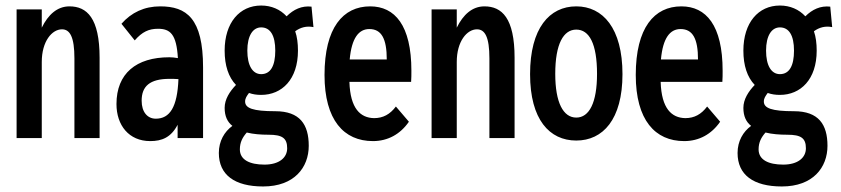

<svg xmlns="http://www.w3.org/2000/svg" viewBox="-20 -499 3040 694"><path d="M40 0H131V-275C131 -350 168 -393 204 -393C233 -393 249 -365 249 -288V0H340V-290C340 -434 294 -476 231 -476C187 -476 154 -446 131 -399V-465H40Z M523 11C565 11 598 -2 622 -48V0H714V-255C714 -433 654 -476 559 -476C502 -476 455 -454 419 -413L467 -353C494 -384 518 -395 551 -395C595 -395 618 -376 623 -289C612 -291 601 -292 592 -292C472 -292 401 -233 401 -123C401 -46 446 11 523 11ZM492 -135C492 -187 521 -214 593 -214C602 -214 613 -214 625 -213C621 -112 594 -70 543 -70C513 -70 492 -94 492 -135Z M924 -156C999 -156 1057 -212 1057 -316C1057 -342 1054 -366 1047 -386C1066 -400 1088 -406 1113 -401L1106 -475C1071 -479 1041 -465 1016 -440C993 -465 961 -479 924 -479C846 -479 792 -417 792 -316C792 -262 806 -220 833 -192C810 -168 792 -140 792 -109C792 -79 802 -58 820 -44C791 -23 771 11 771 54C771 133 828 175 931 175C1044 175 1096 106 1096 28C1096 -49 1064 -97 975 -97C894 -97 866 -108 866 -132C866 -144 872 -152 880 -163C894 -158 908 -156 924 -156ZM924 -231C893 -231 874 -262 874 -316C874 -370 894 -400 924 -400C957 -400 975 -371 975 -316C975 -261 958 -231 924 -231ZM847 41C847 15 857 -3 872 -20C896 -14 923 -12 951 -12C1000 -12 1018 0 1018 37C1018 71 989 96 936 96C883 96 847 79 847 41Z M1328 11C1382 11 1427 -14 1458 -59L1411 -114C1390 -86 1365 -72 1332 -72C1283 -73 1246 -106 1243 -203H1466C1467 -216 1467 -230 1467 -243C1467 -408 1407 -476 1318 -476C1220 -476 1153 -399 1153 -228C1153 -65 1223 11 1328 11ZM1244 -284C1251 -362 1277 -394 1315 -394C1359 -394 1378 -359 1378 -284Z M1540 0H1631V-275C1631 -350 1668 -393 1704 -393C1733 -393 1749 -365 1749 -288V0H1840V-290C1840 -434 1794 -476 1731 -476C1687 -476 1654 -446 1631 -399V-465H1540Z M2063 9C2159 9 2230 -67 2230 -231C2230 -397 2159 -476 2063 -476C1966 -476 1896 -397 1896 -231C1896 -67 1966 9 2063 9ZM2063 -74C2016 -74 1987 -128 1987 -232C1987 -341 2017 -392 2063 -392C2110 -392 2138 -341 2138 -232C2138 -128 2110 -74 2063 -74Z M2453 11C2507 11 2552 -14 2583 -59L2536 -114C2515 -86 2490 -72 2457 -72C2408 -73 2371 -106 2368 -203H2591C2592 -216 2592 -230 2592 -243C2592 -408 2532 -476 2443 -476C2345 -476 2278 -399 2278 -228C2278 -65 2348 11 2453 11ZM2369 -284C2376 -362 2402 -394 2440 -394C2484 -394 2503 -359 2503 -284Z M2799 -156C2874 -156 2932 -212 2932 -316C2932 -342 2929 -366 2922 -386C2941 -400 2963 -406 2988 -401L2981 -475C2946 -479 2916 -465 2891 -440C2868 -465 2836 -479 2799 -479C2721 -479 2667 -417 2667 -316C2667 -262 2681 -220 2708 -192C2685 -168 2667 -140 2667 -109C2667 -79 2677 -58 2695 -44C2666 -23 2646 11 2646 54C2646 133 2703 175 2806 175C2919 175 2971 106 2971 28C2971 -49 2939 -97 2850 -97C2769 -97 2741 -108 2741 -132C2741 -144 2747 -152 2755 -163C2769 -158 2783 -156 2799 -156ZM2799 -231C2768 -231 2749 -262 2749 -316C2749 -370 2769 -400 2799 -400C2832 -400 2850 -371 2850 -316C2850 -261 2833 -231 2799 -231ZM2722 41C2722 15 2732 -3 2747 -20C2771 -14 2798 -12 2826 -12C2875 -12 2893 0 2893 37C2893 71 2864 96 2811 96C2758 96 2722 79 2722 41Z"/></svg>

Font: Inconsolata Condensed
Style: Bold
Weight: 700
Width: 3
Monospace: yes
Designer: Raph Levien, Cyreal, Brenton Simpson
Foundry: Raph Levien, Cyreal, Google
Version: Version 3.100